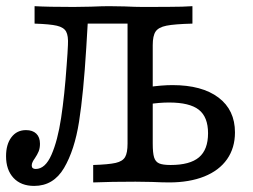

<svg xmlns="http://www.w3.org/2000/svg" viewBox="-30 -591 818 622"><path d="M-10.4 -85.1Q-10.4 -123.5 7.1 -146.5Q24.6 -169.5 54.2 -169.5Q75.6 -169.5 87.6 -158Q99.5 -146.5 99.5 -125.3Q99.5 -111.1 95.2 -100.5Q90.8 -89.9 83 -78.4Q78.6 -72.5 75.7 -66.5Q72.8 -60.5 72.8 -54.9Q72.8 -49.3 76.1 -46.4Q79.5 -43.6 85.5 -43.6Q116.6 -43.6 136.7 -89.6Q156.9 -135.5 168 -209.1Q179.2 -282.6 185.9 -379.3Q189.2 -421.6 190.1 -445.2Q191.8 -474.9 184.2 -488.7Q176.7 -502.4 154.2 -507.7Q131.7 -512.9 82 -514.5V-571Q124.7 -568.5 208.4 -568.5Q235.7 -569.3 264.1 -569.4Q302.8 -571 322.7 -571L373.5 -570.2Q409.2 -568.5 431.4 -568.5Q526.1 -568.5 559.8 -569.4L593.4 -571V-514.5Q535.2 -513 509.2 -507.8Q483.2 -502.5 474 -488.7Q464.8 -474.9 464.8 -444.7V-125.8Q464.8 -95.3 469.2 -81.2Q473.5 -67 485.5 -61.7Q497.4 -56.5 522.6 -56.5Q585.3 -56.5 614.7 -81.4Q644 -106.3 644 -159.4Q644 -211.9 614.2 -235.4Q584.3 -258.9 517.7 -258.9Q485.7 -258.9 449.8 -253.2V-308.9Q495 -315.3 528.6 -315.3Q624.3 -315.3 677.8 -275Q731.2 -234.7 731.2 -162Q731.2 -111.9 705.6 -75.2Q679.9 -38.6 631.8 -19.3Q583.6 0 517.9 0Q497.2 0 461.7 -1.6Q435.8 -2.4 409 -2.4Q329.3 -2.4 271.9 0V-56.5Q322.4 -58.1 344.9 -63.3Q367.4 -68.5 375.3 -82.3Q383.2 -96 383.2 -125.8V-525.4L398.2 -514.5H234.5L254.5 -520.9Q252 -478.8 249.5 -436.6Q240.5 -289 226.1 -196.9Q211.6 -104.7 177.4 -46.7Q143.2 11.3 80.6 11.3Q38 11.3 13.8 -14.6Q-10.4 -40.6 -10.4 -85.1Z"/></svg>

Font: Playfair Micro SmCond SmLight
Style: Regular
Weight: 360
Width: 4
Designer: Claus Eggers Sørensen
Foundry: Claus Eggers Sørensen
Version: Version 2.100;Glyphs 3.2 (3219)